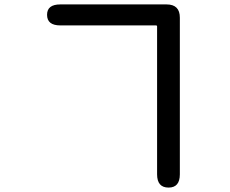

<svg xmlns="http://www.w3.org/2000/svg" viewBox="-20 -797 1040 869"><path d="M743 52Q691 52 691 -8V-677Q691 -682 686 -682H253Q193 -682 193 -730Q193 -777 253 -777H734Q794 -777 794 -717V-8Q794 52 743 52Z"/></svg>

Font: Resource Han Rounded KR Medium
Style: Regular
Weight: 500
Designer: Cyano Hao (round all glyphs); Ryoko NISHIZUKA 西塚涼子 (kana, bopomofo & ideographs); Paul D. Hunt (Latin, Greek & Cyrillic)
Foundry: Cyano Hao
Version: 0.990